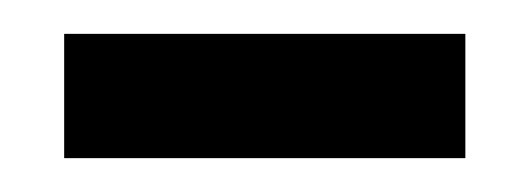

<svg xmlns="http://www.w3.org/2000/svg" viewBox="-20 -359 316 114"><path d="M256.3 -265.1H18.1V-338.9H256.3Z"/></svg>

Font: f42100
Style: 7875512
Weight: 400
Designer: Google
Version: Version 2.137; 2017